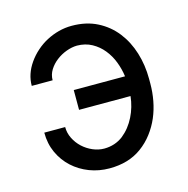

<svg xmlns="http://www.w3.org/2000/svg" viewBox="-88 -638 717 732"><g transform="rotate(-15 270.5 -272.0)"><path d="M133.5 -186.1Q133.5 -162.3 144.2 -141Q154.8 -119.7 172.2 -103.5Q189.6 -87.4 211.8 -77.8Q234 -68.2 257.1 -68.2Q299.7 -68.5 331.7 -93Q347.3 -105.5 359.9 -121.4Q372.5 -137.4 381.7 -155.9Q391 -174.4 396.8 -194.6Q402.7 -214.8 404.8 -235.8H201.7V-313.9H404.1Q400.2 -343.4 389.2 -372Q378.2 -400.6 359.7 -423.3Q341.3 -446 315.7 -460Q290.1 -474.1 257.1 -474.4Q236.9 -474.1 215 -466.1Q193.2 -458.1 175.1 -444.2Q157 -430.4 145.2 -411.6Q133.5 -392.8 133.5 -370.7H51.1Q51.1 -417.3 80.6 -459.5Q95.5 -480.8 115.1 -498Q134.6 -515.3 157.5 -527.3Q180.4 -539.4 205.6 -546Q230.8 -552.6 257.1 -552.6Q314.3 -552.6 357.8 -530.4Q401.3 -508.2 430.6 -470.7Q459.9 -433.2 475 -384.2Q490.1 -335.2 490.1 -281.2V-261.4Q490.1 -228 483.8 -194.8Q477.6 -161.6 464.7 -131.2Q451.7 -100.9 431.6 -74.4Q411.6 -47.9 383.9 -27.7Q332.4 9.9 257.1 9.9Q215.2 9.9 177.9 -4.4Q140.6 -18.8 112.4 -44.6Q84.2 -70.3 67.6 -106.4Q51.1 -142.4 51.1 -186.1Z"/></g></svg>

Font: Inter P
Style: Regular
Weight: 400
Designer: Rasmus Andersson
Foundry: rsms
Version: Version 3.018;git-588b23468